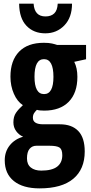

<svg xmlns="http://www.w3.org/2000/svg" viewBox="-20 -789 498 1049"><path d="M196.3 240.2Q105.5 240.2 55.7 200.2Q5.9 160.2 5.9 86.9Q5.9 39.1 33.4 4.9Q61 -29.3 106.4 -42Q83.5 -51.8 68.4 -72.5Q53.2 -93.3 53.2 -120.6Q53.2 -151.9 67.1 -172.4Q81.1 -192.9 105 -214.4Q74.2 -234.4 55.7 -276.9Q37.1 -319.3 37.1 -370.1Q37.1 -458 84.2 -506.6Q131.3 -555.2 219.7 -555.2Q246.6 -555.2 263.9 -551.3Q281.2 -547.4 292 -543.5H450.2V-465.3L385.7 -451.2Q402.8 -417 402.8 -369.1Q402.8 -281.2 355.5 -232.9Q308.1 -184.6 221.2 -184.6Q194.3 -184.6 181.6 -189Q173.8 -181.6 166.7 -171.4Q159.7 -161.1 159.7 -145.5Q159.7 -109.9 216.3 -109.9H307.1Q372.6 -109.9 407.7 -73.2Q442.9 -36.6 442.9 38.6Q442.9 135.7 380.1 188Q317.4 240.2 196.3 240.2ZM220.7 -274.9Q272 -274.9 272 -369.1Q272 -465.8 220.2 -465.8Q168.5 -465.8 168.5 -369.6Q168.5 -274.9 220.7 -274.9ZM205.6 143.1Q264.6 143.1 292.5 121.3Q320.3 99.6 320.3 59.1Q320.3 27.3 305.4 17.3Q290.5 7.3 250 7.3H178.7Q155.8 7.3 141.6 24.2Q127.4 41 127.4 76.7Q127.4 109.4 148.4 126.2Q169.4 143.1 205.6 143.1ZM373.5 -769Q373.5 -693.8 331.8 -650.4Q290 -606.9 227.5 -606.9Q164.1 -606.9 124.8 -647.9Q85.4 -689 84.5 -769H163.6Q168 -699.2 228.5 -699.2Q258.8 -699.2 276.1 -715.6Q293.5 -731.9 295.4 -769Z"/></svg>

Font: Open Sans Condensed
Style: Bold
Weight: 700
Width: 3
Designer: Monotype Design Team
Foundry: Monotype Imaging Inc.
Version: Version 3.003; ttfautohint (v1.8.4)